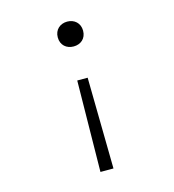

<svg xmlns="http://www.w3.org/2000/svg" viewBox="-110 -604 840 926"><g transform="rotate(-15 310.0 -141.0)"><path d="M283.5 -225.5 277.5 229.5H342.5L335.5 -225.5ZM246.5 -450.5C246.5 -411 274.5 -388.5 310 -388.5C345 -388.5 373 -411 373 -450.5C373 -489 345 -512.5 310 -512.5C274.5 -512.5 246.5 -489 246.5 -450.5Z"/></g></svg>

Font: Monaspace Argon ExtraLight
Style: Regular
Weight: 200
Designer: Riley Cran & the Lettermatic Team
Foundry: Lettermatic
Version: Version 1.000 (Monaspace Argon)